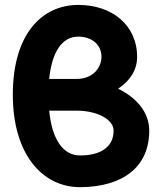

<svg xmlns="http://www.w3.org/2000/svg" viewBox="-20 -756 666 789"><path d="M32.7 -366.7C32.7 -122.6 153.8 13.2 309.1 13.2C483.9 12.2 593.3 -68.8 593.3 -219.2C593.3 -296.9 538.1 -356 465.3 -391.6C514.2 -423.3 543.5 -468.8 543.5 -521.5C543.5 -654.8 438.5 -735.8 301.8 -735.8C154.3 -735.8 32.7 -618.7 32.7 -366.7ZM301.8 -605.5C353.5 -605.5 397 -576.2 397 -521.5C397 -483.4 367.2 -431.6 293.9 -431.6H182.1C193.4 -543.5 235.4 -605.5 301.8 -605.5ZM293.9 -301.3C381.8 -301.3 446.8 -264.2 446.8 -219.2C446.8 -151.9 393.6 -117.2 309.1 -117.2C236.8 -117.2 193.4 -186.5 182.1 -301.3Z"/></svg>

Font: Giphurs ExtraBold
Style: Regular
Weight: 800
Version: Version 1.000